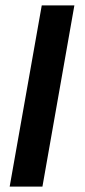

<svg xmlns="http://www.w3.org/2000/svg" viewBox="-20 -695 316 715"><path d="M16 0H138L257 -675H135.5Z"/></svg>

Font: Anybody UltraCondensed Thin Medium
Style: Italic
Weight: 500
Italic angle: -10°
Version: Version 1.111